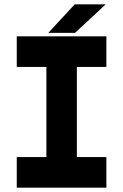

<svg xmlns="http://www.w3.org/2000/svg" viewBox="-20 -868 570 888"><path d="M57.5 0V-141.5H194.5V-558.5H57.5V-700H472V-558.5H335.5V-141.5H472V0ZM120.5 -71H409.5H265V-629.5H409.5H120.5H265V-71H120.5ZM203.5 -716 325.5 -848H469L327 -716ZM298.5 -750H298L358 -813H358.5Z"/></svg>

Font: Tourney Thin Black
Style: Regular
Weight: 900
Version: Version 1.015